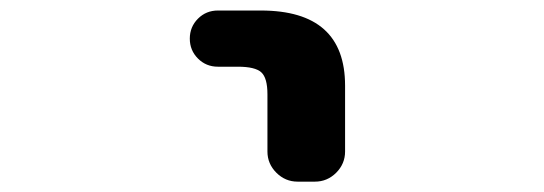

<svg xmlns="http://www.w3.org/2000/svg" viewBox="-20 -566 1040 367"><path d="M396.5 -438.5Q374 -438.5 358.4 -454.1Q342.8 -469.7 342.8 -492.2Q342.8 -514.6 358.4 -530.3Q374 -545.9 396.5 -545.9H478.5Q639.6 -545.9 639.6 -402.3V-276.4Q639.6 -252.9 622.6 -235.8Q605.5 -218.8 582 -218.8H548.8Q525.4 -218.8 508.3 -235.8Q491.2 -252.9 491.2 -276.4V-385.7Q491.2 -417 479.5 -427.7Q467.8 -438.5 434.6 -438.5Z"/></svg>

Font: Gen Jyuu Gothic Monospace Bold
Style: Bold
Weight: 700
Designer: [Source Han Sans]
Ryoko NISHIZUKA  (kana & ideographs); Paul D. Hunt (Latin, Greek & Cyrillic); Wenlong ZHANG  (bopomofo
Version: Version 1.002.20150607